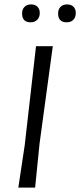

<svg xmlns="http://www.w3.org/2000/svg" viewBox="-20 -849 363 869"><path d="M121 -829Q139 -829 149.5 -818.5Q160 -808 160 -790Q160 -771 148.5 -759.5Q137 -748 119 -748Q80 -748 80 -788Q80 -807 91 -818Q102 -829 121 -829ZM284 -829Q302 -829 312.5 -818.5Q323 -808 323 -790Q323 -771 312 -759.5Q301 -748 282 -748Q243 -748 243 -788Q243 -807 254 -818Q265 -829 284 -829ZM219 -640 159 -199 139 0H63L92 -193L143 -640Z"/></svg>

Font: Alegreya Sans
Style: Italic
Weight: 400
Italic angle: -7°
Designer: Juan Pablo del Peral
Foundry: Huerta Tipografica
Version: Version 2.007